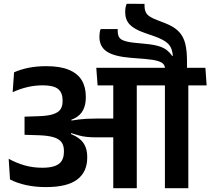

<svg xmlns="http://www.w3.org/2000/svg" viewBox="-20 -997 1114 1017"><path d="M506.5 -802Q506.5 -750 546 -723.8Q585.5 -697.5 675 -690.5L746 -685Q792.5 -681 815.5 -674Q838.5 -667 846.2 -656.8Q854 -646.5 854 -633V-623.5H970.5V-674.5Q970.5 -728.5 961.2 -766Q952 -803.5 927.2 -829.5Q902.5 -855.5 856.5 -873.5L811.5 -891Q771.5 -906 758.5 -922.2Q745.5 -938.5 745.5 -967V-976.5L651 -977Q647 -967.5 645 -956.5Q643 -945.5 643 -933.5Q643 -892.5 667 -867.2Q691 -842 745.5 -823L800 -804Q835.5 -791 855.5 -777.5Q875.5 -764 884.5 -745.8Q893.5 -727.5 895.5 -701.5L892.5 -700.5Q880.5 -718 864.2 -731Q848 -744 821.5 -752.2Q795 -760.5 753 -764.5L691.5 -770.5Q643 -775.5 623.2 -787.8Q603.5 -800 603.5 -832V-843H513Q509.5 -834.5 508 -823.5Q506.5 -812.5 506.5 -802ZM977.5 0V-577H853.5V0ZM1074.5 -544.5 1068 -638H755.5L763.5 -544.5ZM801.5 -544.5 794.5 -638H490L497 -544.5ZM580 0H704.5V-578.5H580ZM26 -156 33 -46.5Q70.5 -27 118.8 -16.5Q167 -6 223.5 -6Q336 -6 389 -46.2Q442 -86.5 442 -161.5V-167Q442 -202.5 428.2 -229.2Q414.5 -256 381.2 -275Q348 -294 289.5 -306L288 -350.5Q341.5 -353 373.8 -369.5Q406 -386 420.2 -414Q434.5 -442 434.5 -479.5V-486Q434.5 -536.5 412.8 -572.2Q391 -608 344.8 -627.2Q298.5 -646.5 225.5 -646.5Q173.5 -646.5 130.8 -637.8Q88 -629 54.5 -614L47 -508.5Q84.5 -526 124.5 -535.5Q164.5 -545 207 -545Q264 -545 287.8 -525.5Q311.5 -506 311.5 -466V-460.5Q311.5 -434 299.8 -417.2Q288 -400.5 260.2 -391.8Q232.5 -383 184 -381.5L110 -379V-283L190 -280.5Q236.5 -278.5 264.8 -269.8Q293 -261 305.8 -243.8Q318.5 -226.5 318.5 -199.5V-192Q318.5 -163 306.5 -144.5Q294.5 -126 269.2 -117.2Q244 -108.5 204 -108.5Q154 -108.5 109.8 -121.2Q65.5 -134 26 -156ZM282.5 -360V-296.5L354 -280.5L357 -292Q378.5 -285 397.2 -279.8Q416 -274.5 438.2 -272Q460.5 -269.5 491.5 -269.5H623.5V-369H489.5Q460.5 -369 438.8 -367.8Q417 -366.5 398.2 -364.2Q379.5 -362 358.5 -358.5L357.5 -367Z"/></svg>

Font: Anek Devanagari Medium SemiBold
Style: Regular
Weight: 600
Version: Version 1.003